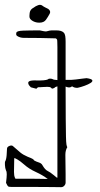

<svg xmlns="http://www.w3.org/2000/svg" viewBox="-20 -576 413 796"><path d="M143 -482Q129 -482 117.5 -488Q106 -494 103 -502Q101 -508 103 -522.5Q105 -537 119 -544Q128 -551 138 -554.5Q148 -558 155 -553Q160 -549 167 -545.5Q174 -542 180 -539Q192 -530 186 -519Q179 -506 170.5 -494Q162 -482 143 -482ZM131 -208 108 -214Q108 -214 102.5 -220Q97 -226 97 -233Q97 -240 112 -242Q119 -243 132.5 -242.5Q146 -242 159.5 -243Q173 -244 179 -247Q181 -250 187.5 -250Q194 -250 198 -248Q202 -245 218 -244Q218 -300 218 -332.5Q218 -365 218 -381Q218 -397 217.5 -402.5Q217 -408 217 -410Q217 -412 214.5 -414.5Q212 -417 210 -417Q177 -418 144 -418.5Q111 -419 79 -419Q63 -419 51 -427Q45 -431 48 -441Q50 -448 76 -449Q102 -450 145 -450Q150 -449 159.5 -447Q169 -445 173 -446Q187 -450 194 -450Q201 -450 214 -450Q235 -450 244 -441Q249 -436 250.5 -426.5Q252 -417 252 -403Q252 -357 252 -318Q252 -279 252 -245Q258 -245 264.5 -245Q271 -245 277 -245Q281 -245 294.5 -246.5Q308 -248 321.5 -250Q335 -252 339 -252Q360 -249 362.5 -243.5Q365 -238 355.5 -232Q346 -226 331 -220.5Q316 -215 302 -212Q289 -211 279 -218Q272 -213 265.5 -213.5Q259 -214 252 -217Q252 -134 252.5 -84.5Q253 -35 253.5 -10.5Q254 14 255.5 23Q257 32 259 34Q251 47 251 66Q252 122 252 146Q252 170 252 181Q252 188 246.5 194Q241 200 233 200Q229 200 196 199.5Q163 199 117.5 199Q72 199 28 199Q17 199 14 197Q11 195 5 182Q8 158 8 147Q8 135 5 131Q1 121 0.5 108.5Q0 96 1 94Q6 86 7.5 67.5Q9 49 9 41Q9 33 19 29Q29 25 34 30Q52 46 64 56Q76 66 95 74Q111 80 115.5 83Q120 86 120 87Q120 88 123 90Q130 94 141 97.5Q152 101 156 109Q167 128 177 132.5Q187 137 204 151Q209 155 213.5 159Q218 163 218 159Q218 29 218 -63Q218 -155 218 -218Q209 -216 206 -212Q205 -211 200.5 -209.5Q196 -208 195 -209Q191 -214 186.5 -215Q182 -216 177 -216Q170 -216 154 -215Q147 -214 141.5 -214.5Q136 -215 131 -208ZM178 166Q157 150 128.5 137Q100 124 80 106Q64 92 52 85Q40 78 39 80L38 137Q38 144 39 151Q40 158 44 165Q51 165 70 165Q89 165 112 165Q135 165 153.5 165.5Q172 166 178 166Z"/></svg>

Font: Sankofa Display
Style: Regular
Weight: 400
Designer: Batsirai Madzonga
Foundry: Batsirai Madzonga
Version: Version 1.000; ttfautohint (v1.8.4.7-5d5b)